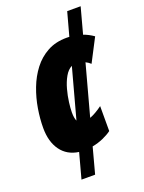

<svg xmlns="http://www.w3.org/2000/svg" viewBox="-156 -764 739 982"><g transform="rotate(-20 214.0 -272.5)"><path d="M111.8 145 148.9 7.8Q85.9 -1 52 -48.1Q18.1 -95.2 18.1 -169.9Q18.1 -219.7 27.1 -274.2Q36.1 -328.6 55.7 -379.9Q75.2 -431.2 106.9 -472.7Q138.7 -514.2 183.6 -538.6Q228.5 -563 288.1 -563Q295.9 -563 303.2 -562.5L337.9 -689.9H411.1L373 -548.8Q401.9 -538.6 428.2 -520L362.8 -394Q351.1 -404.8 336.4 -412.1L261.7 -136.7Q293 -148.4 330.1 -175.8V-40Q310.5 -25.4 282.7 -13.2Q254.9 -1 223.6 4.9L186 145ZM183.1 -194.8Q183.1 -163.6 190.9 -147.5L264.6 -418.9Q241.7 -407.2 226.1 -379.4Q210.4 -351.6 200.9 -316.7Q191.4 -281.7 187.3 -249Q183.1 -216.3 183.1 -194.8Z"/></g></svg>

Font: Open Sans Condensed ExtraBold
Style: Italic
Weight: 800
Width: 3
Italic angle: -12°
Designer: Monotype Design Team
Foundry: Monotype Imaging Inc.
Version: Version 3.003; ttfautohint (v1.8.4)